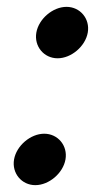

<svg xmlns="http://www.w3.org/2000/svg" viewBox="-20 -530 277 560"><path d="M109 -140C69 -140 28 -105 21 -65C14 -25 43 10 83 10C123 10 164 -25 171 -65C178 -105 149 -140 109 -140ZM174 -510C134 -510 93 -475 86 -435C79 -395 108 -360 148 -360C188 -360 229 -395 236 -435C243 -475 214 -510 174 -510Z"/></svg>

Font: Scada
Style: Bold Italic
Weight: 700
Designer: Jovanny Lemonad
Foundry: Jovanny Lemonad
Version: Version 3.005